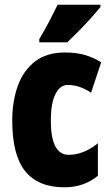

<svg xmlns="http://www.w3.org/2000/svg" viewBox="-20 -786 473 816"><path d="M254 10Q142 10 87 -58.5Q32 -127 32 -274Q32 -355 55.5 -420.5Q79 -486 128.5 -524.5Q178 -563 257 -563Q303 -563 340 -552.5Q377 -542 410 -521L367 -392Q318 -425 268 -425Q235 -425 215.5 -386Q196 -347 196 -274Q196 -128 272 -128Q335 -128 396 -177V-39Q337 10 254 10ZM407 -756Q393 -739 369.5 -712.5Q346 -686 318.5 -658Q291 -630 266 -606H147V-620Q171 -660 190 -696.5Q209 -733 225 -766H407Z"/></svg>

Font: Noto Sans Kannada ExtraCondensed Black
Style: Regular
Weight: 900
Width: 2
Designer: Jelle Bosma - Monotype Design Team
Foundry: Monotype Imaging Inc.
Version: Version 2.005; ttfautohint (v1.8.4.7-5d5b)